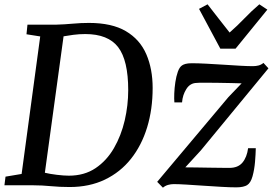

<svg xmlns="http://www.w3.org/2000/svg" viewBox="-26 -857 1261 888"><path d="M101 -743H235Q272 -744 310 -747.5Q348 -751 385.5 -751Q491.5 -751 556.2 -712.8Q621 -674.5 650.5 -606.5Q680 -538.5 680 -450Q680 -351.5 654.5 -268Q629 -184.5 579.8 -122.5Q530.5 -60.5 459 -26.2Q387.5 8 296 8Q250.5 8 209.2 4Q168 0 129.5 0H-5.5L-0.5 -40L74 -52.5L160 -688.5L96.5 -698.5ZM368.5 -699.5Q340.5 -699.5 313.5 -696Q286.5 -692.5 268 -689L181.5 -58Q204 -52.5 236.8 -48.5Q269.5 -44.5 292.5 -44.5Q364 -44.5 415.8 -79.2Q467.5 -114 501 -172Q534.5 -230 550.8 -300Q567 -370 567 -440Q567 -578 520.5 -638.8Q474 -699.5 368.5 -699.5ZM1091.5 -471.5Q1075.5 -472 1044.8 -472.8Q1014 -473.5 979.8 -474Q945.5 -474.5 918.5 -474.5Q891.5 -474.5 883.5 -473.5Q853.5 -473 836 -445.5Q818.5 -418 816 -383.5H780.5Q779 -399.5 780 -425Q781 -450.5 785 -477.2Q789 -504 796.5 -525.2Q804 -546.5 816 -554.5Q821.5 -558.5 832.2 -561.5Q843 -564.5 861.5 -564.5Q889 -564.5 927.5 -562.5Q966 -560.5 1007.2 -557.8Q1048.5 -555 1084.5 -553Q1120.5 -551 1143 -551Q1157 -551 1169.2 -554Q1181.5 -557 1192.5 -566L1215.5 -541L903 -161.5L831 -83Q851.5 -83 881.2 -82.5Q911 -82 942.2 -81.5Q973.5 -81 998.8 -80.8Q1024 -80.5 1035 -80.5Q1075 -80.5 1095.5 -105.2Q1116 -130 1121.5 -171.5H1157Q1156.5 -144.5 1153.5 -108.5Q1150.5 -72.5 1142 -41.8Q1133.5 -11 1116.5 -0.5Q1110 3.5 1097.5 6.5Q1085 9.5 1067 9.5Q1039.5 9.5 999.5 7.2Q959.5 5 916.8 2Q874 -1 836.8 -3.2Q799.5 -5.5 777.5 -5.5Q764.5 -5.5 751.2 -1.8Q738 2 727.5 11L701 -16L1030.5 -408ZM894.5 -816 934 -837Q959 -805 984.5 -772Q1010 -739 1036 -706.5Q1073 -739 1104.5 -772Q1136 -805 1173.5 -837L1210.5 -812.5L1063.5 -632H993Z"/></svg>

Font: Merriweather
Style: Italic
Weight: 400
Italic angle: -7.8°
Designer: Eben Sorkin
Foundry: Eben Sorkin
Version: Version 2.100